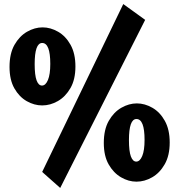

<svg xmlns="http://www.w3.org/2000/svg" viewBox="-20 -889 884 947"><path d="M277 38 188 -41 588 -869 696 -791ZM188 -369Q149 -369 112 -390Q75 -411 51 -453Q27 -495 27 -559Q27 -625 51.5 -668Q76 -711 113.5 -732.5Q151 -754 190 -754Q229 -754 266.5 -732.5Q304 -711 328 -668Q352 -625 352 -561Q352 -497 327.5 -454.5Q303 -412 265.5 -390.5Q228 -369 188 -369ZM187 -467Q205 -467 216.5 -494.5Q228 -522 228 -574Q228 -677 188 -677Q151 -677 151 -573Q151 -518 160.5 -492.5Q170 -467 187 -467ZM653 7Q614 7 577 -14.5Q540 -36 516 -78Q492 -120 492 -184Q492 -250 516.5 -293Q541 -336 578.5 -357.5Q616 -379 655 -379Q694 -379 731.5 -357.5Q769 -336 793 -293Q817 -250 817 -186Q817 -122 792.5 -79Q768 -36 730.5 -14.5Q693 7 653 7ZM652 -92Q670 -92 681.5 -119.5Q693 -147 693 -199Q693 -302 653 -302Q616 -302 616 -198Q616 -143 625.5 -117.5Q635 -92 652 -92Z"/></svg>

Font: Marhey ExtraBold
Style: Regular
Weight: 800
Designer: Nur Syamsi & Bustanul Arifin
Foundry: Namelatype
Version: Version 1.000; ttfautohint (v1.8.4.7-5d5b)